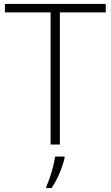

<svg xmlns="http://www.w3.org/2000/svg" viewBox="-20 -734 562 975"><path d="M284 0H237V-671H5V-714H517V-671H284ZM308 68Q300 103 282.5 145Q265 187 242 221H215V213Q223 197 232.5 169.5Q242 142 249.5 112Q257 82 260 61H308Z"/></svg>

Font: Noto Kufi Arabic ExtraLight
Style: Regular
Weight: 200
Designer: Monotype Design Team, David Williams, Khaled Hosny
Foundry: Google LLC
Version: Version 2.109; ttfautohint (v1.8.4.7-5d5b)